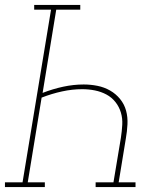

<svg xmlns="http://www.w3.org/2000/svg" viewBox="-38 -755 658 775"><path d="M-18 0V-19H53L168 -716H100V-735H286V-716H189L134 -380Q175 -396 217 -405Q259 -414 300 -414Q328 -414 355.5 -408.5Q383 -403 406.5 -389.5Q430 -376 447 -355Q464 -334 471 -308Q478 -282 476.5 -253Q475 -224 470 -196L441 -19H509V0H348V-19H420L450 -199Q454 -225 455.5 -251Q457 -277 450 -300.5Q443 -324 428 -343Q413 -362 391.5 -373.5Q370 -385 345 -390Q320 -395 294 -395Q254 -395 212.5 -386Q171 -377 130 -361L74 -19H143V0Z"/></svg>

Font: Iosevka Etoile Thin
Style: Italic
Weight: 100
Italic angle: -9°
Designer: Belleve Invis
Foundry: Belleve Invis
Version: Version 22.1.2; ttfautohint (v1.8.4)